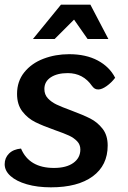

<svg xmlns="http://www.w3.org/2000/svg" viewBox="-29 -792 547 822"><path d="M-9 -89Q-9 -116 9.5 -134.5Q28 -153 61 -156Q96 -73 202 -73Q255 -73 285 -94.5Q315 -116 315 -152Q315 -173 301 -187.5Q287 -202 266.5 -211.5Q246 -221 206 -235Q155 -253 122.5 -269Q90 -285 67 -314.5Q44 -344 44 -390Q44 -444 75 -482.5Q106 -521 157 -540.5Q208 -560 267 -560Q339 -560 389.5 -533Q440 -506 464 -459Q448 -438 427.5 -423.5Q407 -409 392 -409Q383 -409 377 -412.5Q371 -416 365 -424Q327 -479 261 -479Q216 -479 188.5 -461Q161 -443 161 -411Q161 -387 176 -371Q191 -355 213 -344.5Q235 -334 276 -319Q327 -300 357.5 -284.5Q388 -269 410 -241Q432 -213 432 -169Q432 -84 368 -37Q304 10 189 10Q131 10 86 -3Q41 -16 16 -38.5Q-9 -61 -9 -89ZM232 -772H358L435 -625H346L288 -708L205 -625H112Z"/></svg>

Font: Krub SemiBold
Style: Italic
Weight: 600
Italic angle: -8°
Designer: Ekaluck Peanpanawate
Foundry: Cadson Demak Co.,Ltd.
Version: Version 1.000; ttfautohint (v1.6)